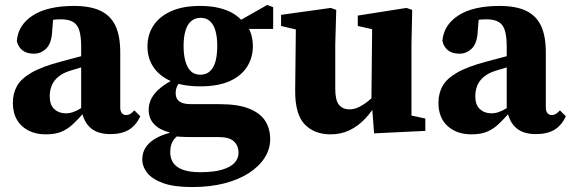

<svg xmlns="http://www.w3.org/2000/svg" viewBox="-20 -528 2307 776"><path d="M165 15Q106 15 69 -18.5Q32 -52 32 -113Q32 -150 48.5 -180Q65 -210 107.5 -234.5Q150 -259 226 -279Q252 -286 278.5 -293Q305 -300 331 -307Q357 -314 383 -320V-279Q352 -269 320.5 -259.5Q289 -250 263 -242Q234 -233 215.5 -217.5Q197 -202 189 -182Q181 -162 181 -139Q181 -104 199.5 -87Q218 -70 246 -70Q261 -70 275.5 -75Q290 -80 308 -91Q326 -102 351 -120L359 -69H316Q294 -44 273.5 -25Q253 -6 228 4.5Q203 15 165 15ZM426 14Q374 14 345.5 -11.5Q317 -37 310 -83L308 -86V-338Q308 -381 300.5 -405Q293 -429 275 -439.5Q257 -450 225 -450Q205 -450 184 -446.5Q163 -443 133 -435L197 -477L191 -405Q189 -354 167.5 -332.5Q146 -311 117 -311Q89 -311 71.5 -324Q54 -337 48 -362Q53 -427 112.5 -465.5Q172 -504 279 -504Q345 -504 386 -484.5Q427 -465 446.5 -424Q466 -383 466 -316V-93Q466 -79 472.5 -71Q479 -63 490 -63Q499 -63 506.5 -67.5Q514 -72 523 -82L547 -58Q529 -20 500 -3Q471 14 426 14Z M756 228Q683 228 639 212Q595 196 575 170.5Q555 145 555 116Q555 87 571 64.5Q587 42 619 26Q651 10 698 2L710 10Q697 20 687 31Q677 42 672.5 56Q668 70 668 87Q668 112 680 130Q692 148 719 158Q746 168 789 168Q843 168 877 158Q911 148 927.5 130.5Q944 113 944 90Q944 61 925.5 43.5Q907 26 864 26H756Q727 26 705 24.5Q683 23 665 19V7Q625 -3 603 -26Q581 -49 581 -84Q581 -120 605 -149.5Q629 -179 676 -204V-222L717 -206Q702 -192 696 -179.5Q690 -167 690 -151Q690 -129 705 -118Q720 -107 753 -107H868Q943 -107 988 -88.5Q1033 -70 1052.5 -38.5Q1072 -7 1072 35Q1072 74 1050 109Q1028 144 986.5 171Q945 198 887 213Q829 228 756 228ZM789 -179Q718 -179 671 -200Q624 -221 600 -257Q576 -293 576 -340Q576 -388 600 -424.5Q624 -461 671 -482.5Q718 -504 789 -504Q833 -504 867 -495.5Q901 -487 925 -472Q949 -457 965 -436L972 -433Q987 -415 994.5 -391.5Q1002 -368 1002 -341Q1002 -295 978.5 -258Q955 -221 908 -200Q861 -179 789 -179ZM790 -226Q813 -226 828.5 -240Q844 -254 851 -280Q858 -306 858 -343Q858 -379 850.5 -404.5Q843 -430 828 -443Q813 -456 791 -456Q768 -456 752.5 -442.5Q737 -429 729.5 -403.5Q722 -378 722 -342Q722 -306 729.5 -280Q737 -254 751.5 -240Q766 -226 790 -226ZM935 -411V-445H949L1060 -508L1084 -499V-411Z M1316 15Q1250 15 1211 -26Q1172 -67 1173 -164L1176 -437L1210 -401L1116 -423V-468L1317 -496L1339 -488L1335 -349V-169Q1335 -123 1350 -104.5Q1365 -86 1393 -86Q1413 -86 1434 -97Q1455 -108 1475.5 -125.5Q1496 -143 1512 -163L1531 -119H1507Q1484 -78 1455.5 -48Q1427 -18 1392.5 -1.5Q1358 15 1316 15ZM1492 11 1483 -106 1481 -107 1484 -410 1426 -423V-465L1623 -496L1646 -488L1643 -349V-61L1699 -49V1Z M1885 15Q1826 15 1789 -18.5Q1752 -52 1752 -113Q1752 -150 1768.5 -180Q1785 -210 1827.5 -234.5Q1870 -259 1946 -279Q1972 -286 1998.5 -293Q2025 -300 2051 -307Q2077 -314 2103 -320V-279Q2072 -269 2040.5 -259.5Q2009 -250 1983 -242Q1954 -233 1935.5 -217.5Q1917 -202 1909 -182Q1901 -162 1901 -139Q1901 -104 1919.5 -87Q1938 -70 1966 -70Q1981 -70 1995.5 -75Q2010 -80 2028 -91Q2046 -102 2071 -120L2079 -69H2036Q2014 -44 1993.5 -25Q1973 -6 1948 4.5Q1923 15 1885 15ZM2146 14Q2094 14 2065.5 -11.5Q2037 -37 2030 -83L2028 -86V-338Q2028 -381 2020.5 -405Q2013 -429 1995 -439.5Q1977 -450 1945 -450Q1925 -450 1904 -446.5Q1883 -443 1853 -435L1917 -477L1911 -405Q1909 -354 1887.5 -332.5Q1866 -311 1837 -311Q1809 -311 1791.5 -324Q1774 -337 1768 -362Q1773 -427 1832.5 -465.5Q1892 -504 1999 -504Q2065 -504 2106 -484.5Q2147 -465 2166.5 -424Q2186 -383 2186 -316V-93Q2186 -79 2192.5 -71Q2199 -63 2210 -63Q2219 -63 2226.5 -67.5Q2234 -72 2243 -82L2267 -58Q2249 -20 2220 -3Q2191 14 2146 14Z"/></svg>

Font: Source Serif 4 18pt
Style: Bold
Weight: 700
Designer: Frank Grießhammer
Foundry: Adobe Systems Incorporated
Version: Version 4.004;hotconv 1.0.116;makeotfexe 2.5.65601